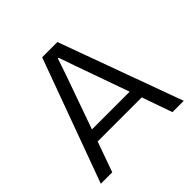

<svg xmlns="http://www.w3.org/2000/svg" viewBox="-183 -899 1069 1069"><g transform="rotate(-45 351.5 -364.5)"><path d="M25 0 292 -729H412L678 0H589L526 -179H179L115 0ZM204 -249H501L387 -570L355 -662H349L318 -570Z"/></g></svg>

Font: Mona Sans
Style: Regular
Weight: 400
Designer: Deni Anggara
Foundry: GitHub
Version: Version 2.000;Glyphs 3.2.3 (3260)